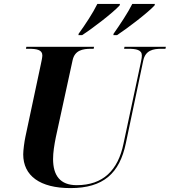

<svg xmlns="http://www.w3.org/2000/svg" viewBox="-20 -954 870 984"><path d="M562 -781 561 -774H580C636 -811 739 -890 772 -926L774 -934H658C637 -891 595 -828 562 -781ZM383 -781 382 -774H401C458 -811 558 -888 593 -926L595 -934H479C456 -887 417 -828 383 -781ZM341 10C510 10 593 -66 625 -220L714 -643C725 -696 764 -704 808 -704H828L830 -714H618L616 -704H636C677 -704 707 -699 707 -670C707 -665 706 -651 703 -640L613 -218C585 -81 508 -5 373 -5C288 -5 252 -55 252 -139C252 -173 258 -210 266 -250L352 -645C363 -696 403 -704 447 -704H460L462 -714H115L113 -704H126C168 -704 197 -699 197 -670C197 -661 193 -641 189 -623L110 -252C105 -229 99 -184 99 -163C99 -53 185 10 341 10Z"/></svg>

Font: Noto Serif Display
Style: Bold Italic
Weight: 700
Italic angle: -12°
Designer: Monotype Design Team
Foundry: Monotype Imaging Inc.
Version: Version 2.009